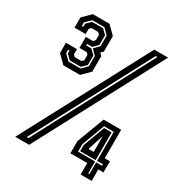

<svg xmlns="http://www.w3.org/2000/svg" viewBox="-167 -814 866 927"><g transform="rotate(30 266.5 -350.0)"><path d="M81.5 -415 38 -458.5V-515.5H99.5V-486.5L109 -476.5H147L157 -486.5V-517L147 -526.5H107V-588H147L157 -599V-628.5L147 -638.5H109L99.5 -628.5V-599.5H37.5V-656.5L81.5 -700H174.5L218 -656.5V-570L205.5 -557.5L218 -544.5V-458.5L174.5 -415ZM94 -443H161L190.5 -472.5V-530.5L164 -557.5L191 -584.5V-644L161 -673.5H94L64 -644V-624H72V-641.5L97 -666H158L183.5 -641.5V-587L157.5 -561.5H129V-553.5H157.5L183.5 -529V-475.5L158 -450.5H97L72 -475.5V-491.5H64V-472.5ZM53 0 424 -700H501L130.5 0ZM102 -26.5H111.5L455 -676.5H445.5ZM417.5 0V-64H323.5V-132L381 -285H479V-126H508V-64H479V0ZM390.5 -126H417.5V-218H419L390.5 -132.5ZM446.5 -23H453V-88.5H486V-96.5H453V-258.5H399L351.5 -131V-89.5H446.5ZM359 -96.5V-130L403.5 -251H445.5V-96.5Z"/></g></svg>

Font: Tourney Thin
Style: Regular
Weight: 100
Designer: Tyler Finck
Foundry: Etcetera Type Co
Version: Version 1.015